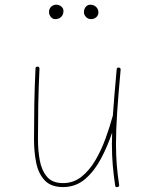

<svg xmlns="http://www.w3.org/2000/svg" viewBox="-20 -776 629 805"><path d="M485.8 -483.4Q476.1 -378.9 471.2 -304.7Q466.3 -230.5 466.3 -172.4Q466.3 -124 469.7 -83.3Q473.1 -42.5 479.5 -1Q481 6.3 473.1 8.3Q463.9 10.3 462.9 2Q456.5 -40 452.9 -81.8Q449.2 -123.5 449.2 -172.4Q449.2 -195.3 450.2 -220.2Q431.6 -164.6 404.1 -112.1Q376.5 -59.6 337.2 -25.6Q297.9 8.3 244.1 8.3Q193.4 8.3 167 -20.3Q140.6 -48.8 131.6 -94.5Q122.6 -140.1 122.6 -190.9Q122.6 -265.1 123.8 -336.4Q125 -407.7 128.9 -488.8Q128.9 -496.6 137.2 -496.6Q145.5 -496.6 145.5 -487.8Q141.6 -406.7 140.4 -335.9Q139.2 -265.1 139.2 -190.9Q139.2 -146 146.7 -104Q154.3 -62 176.8 -35.2Q199.2 -8.3 244.1 -8.3Q288.1 -8.3 321.5 -34.9Q355 -61.5 379.9 -104Q404.8 -146.5 422.6 -195.6Q440.4 -244.6 452.6 -289.6L453.1 -291Q456.1 -332 460 -380.1Q463.9 -428.2 469.2 -485.4Q470.2 -493.7 478.5 -492.7Q486.3 -491.7 485.8 -483.4ZM392.6 -724.6Q392.6 -711.4 383.3 -703.6Q374 -695.8 361.8 -695.8Q348.6 -695.8 340.3 -705.1Q332 -714.4 332 -724.1Q332 -738.8 339.8 -747.6Q347.7 -756.3 358.4 -756.3Q373.5 -756.3 383.1 -746.8Q392.6 -737.3 392.6 -724.6ZM246.1 -730.5Q246.1 -714.8 236.6 -705.3Q227.1 -695.8 211.4 -695.8Q200.7 -695.8 193.1 -705.1Q185.5 -714.4 185.5 -726.1Q185.5 -738.8 194.3 -747.6Q203.1 -756.3 215.8 -756.3Q227.5 -756.3 236.8 -748.8Q246.1 -741.2 246.1 -730.5Z"/></svg>

Font: Mikhak Thin
Style: Regular
Weight: 100
Designer: Amin Abedi
Version: Version 3.3